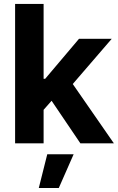

<svg xmlns="http://www.w3.org/2000/svg" viewBox="-20 -727 598 974"><path d="M56.6 -707H201.2V-327.1H209L380.9 -530.3H546.9L349.1 -300.8L557.6 0H387.7L241.7 -215.8L201.2 -169.9V0H56.6ZM219.7 55.7H353.5L278.3 226.6H176.8Z"/></svg>

Font: WEMIX Pretendard
Style: Bold
Weight: 700
Designer: Base glyphs from Inter by Rasmus Andersson; Hangeul glyphs from Noto Sans CJK(Source Han Sans) by Jang Soo-young and Kan
Foundry: Kil Hyung-jin
Version: Version 1.000